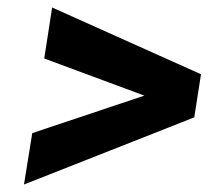

<svg xmlns="http://www.w3.org/2000/svg" viewBox="-20 -558 556 512"><path d="M44 -66 498 -245 516 -360 119 -538 98 -402 365 -303 66 -203Z"/></svg>

Font: Asimov Pro
Style: BdObl
Weight: 700
Designer: Google
Version: Version 2.000980; 2014